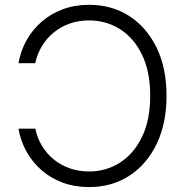

<svg xmlns="http://www.w3.org/2000/svg" viewBox="-20 -757 762 787"><path d="M345.2 -737.3Q438.5 -737.3 510 -691.2Q581.5 -645 622.1 -561.3Q662.6 -477.5 662.6 -364.3Q662.6 -251 622.1 -167Q581.5 -83 510 -36.6Q438.5 9.8 345.2 9.8Q286.6 9.8 237.3 -8.3Q188 -26.4 150.4 -59.3Q112.8 -92.3 88.6 -135.7Q64.5 -179.2 55.7 -229.5H125Q132.3 -191.9 151.6 -159.9Q170.9 -127.9 199.5 -104.2Q228 -80.6 264.9 -67.4Q301.8 -54.2 345.2 -54.2Q415 -54.2 471.9 -90.6Q528.8 -127 562.3 -196.3Q595.7 -265.6 595.7 -364.3Q595.7 -463.4 562.3 -532.5Q528.8 -601.6 471.9 -637.5Q415 -673.3 345.2 -673.3Q301.8 -673.3 265.1 -660.2Q228.5 -647 199.7 -623.3Q170.9 -599.6 151.6 -567.6Q132.3 -535.6 124.5 -498H55.7Q64.5 -548.3 88.6 -591.6Q112.8 -634.8 150.4 -667.7Q188 -700.7 237.3 -719Q286.6 -737.3 345.2 -737.3Z"/></svg>

Font: Inter 18pt Light
Style: Regular
Weight: 300
Designer: Rasmus Andersson
Foundry: rsms
Version: Version 4.001;git-66647c0bb